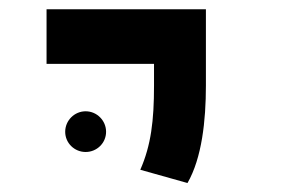

<svg xmlns="http://www.w3.org/2000/svg" viewBox="-20 -606 626 417"><path d="M387.2 -208.5C418.5 -262.7 427.2 -344.2 427.2 -419.9V-585.9H81.1V-467.3H314.5V-419.9C314.5 -344.2 308.1 -290.5 284.7 -237.3ZM166 -275.9C190.4 -275.9 210.4 -295.4 210.4 -319.8C210.4 -344.2 190.4 -364.3 166 -364.3C141.6 -364.3 121.6 -344.2 121.6 -319.8C121.6 -295.4 141.6 -275.9 166 -275.9Z"/></svg>

Font: Cascadia Code NF SemiBold
Style: Regular
Weight: 600
Monospace: yes
Designer: Aaron Bell
Foundry: Saja Typeworks
Version: Version 2404.023